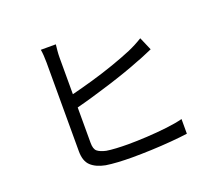

<svg xmlns="http://www.w3.org/2000/svg" viewBox="-127 -942 1255 1118"><g transform="rotate(-20 500.0 -383.5)"><path d="M512 2Q467 2 425 -0.5Q383 -3 351 -8Q294 -19 263 -48Q232 -77 232 -138Q232 -162 232 -208Q232 -254 232 -311.5Q232 -369 232 -429Q232 -489 232 -543.5Q232 -598 232 -636.5Q232 -675 232 -688Q232 -708 230.5 -731Q229 -754 226 -769H319Q317 -752 315 -730.5Q313 -709 313 -688V-462Q373 -477 444.5 -497.5Q516 -518 584.5 -542Q653 -566 705 -588Q751 -608 793 -634L828 -553Q806 -544 781 -533Q756 -522 733 -514Q691 -497 638 -478.5Q585 -460 527.5 -442Q470 -424 415 -408Q360 -392 313 -380V-160Q313 -122 330 -108Q347 -94 383 -86Q407 -82 443 -80Q479 -78 516 -78Q569 -78 632.5 -81.5Q696 -85 756.5 -92Q817 -99 858 -110V-19Q815 -13 754.5 -8Q694 -3 630.5 -0.5Q567 2 512 2Z"/></g></svg>

Font: Chocolate Classical Sans
Style: Regular
Weight: 400
Designer: 田海東、宇文滿月
Foundry: Moonlit Owen
Version: Version 1.001